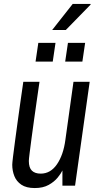

<svg xmlns="http://www.w3.org/2000/svg" viewBox="-20 -940 496 972"><path d="M156 12Q113 12 88 -5Q63 -22 52.5 -49Q42 -76 42 -106Q42 -114 46 -147.5Q50 -181 56.5 -228.5Q63 -276 70 -328Q77 -380 83.5 -425Q90 -470 94 -498Q98 -526 98 -526H180Q180 -526 176 -499Q172 -472 166 -429.5Q160 -387 153 -337.5Q146 -288 140 -242.5Q134 -197 130 -165Q126 -133 126 -125Q126 -91 141.5 -76Q157 -61 186 -61Q236 -61 268.5 -108.5Q301 -156 311 -232L352 -526H434L360 0H296V-77Q289 -62 272 -41Q255 -20 226.5 -4Q198 12 156 12ZM310 -628 324 -723H411L397 -628ZM160 -628 174 -723H261L247 -628ZM244 -788 348 -920H438L439 -917L313 -788Z"/></svg>

Font: Archivo Narrow
Style: Italic
Weight: 400
Italic angle: -8°
Designer: Hector Gatti
Foundry: Omnibus-Type
Version: Version 3.002